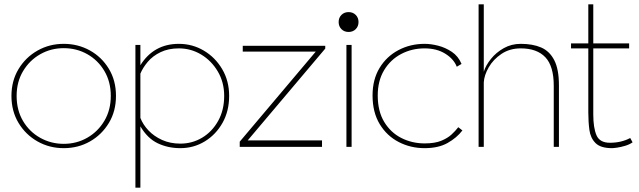

<svg xmlns="http://www.w3.org/2000/svg" viewBox="-20 -680 2960 889"><path d="M275 6Q209 6 154 -25Q99 -56 66 -110.5Q33 -165 33 -236Q33 -306 66 -360.5Q99 -415 154 -446Q209 -477 275 -477Q341 -477 396 -446.5Q451 -416 484 -361.5Q517 -307 517 -236Q517 -165 484 -110.5Q451 -56 396.5 -25Q342 6 275 6ZM275 -14Q335 -14 384.5 -42.5Q434 -71 463.5 -121Q493 -171 493 -236Q493 -301 463.5 -351Q434 -401 384.5 -429Q335 -457 275 -457Q216 -457 166.5 -429Q117 -401 87 -351Q57 -301 57 -236Q57 -170 86.5 -120Q116 -70 166 -42Q216 -14 275 -14Z M607 189V-472H630V-378Q692 -477 808 -477Q871 -477 924 -445.5Q977 -414 1009 -359.5Q1041 -305 1041 -236Q1041 -166 1010.5 -111.5Q980 -57 928.5 -25.5Q877 6 815 6Q758 6 710.5 -16.5Q663 -39 630 -95V189ZM815 -15Q870 -15 916 -42.5Q962 -70 990 -120Q1018 -170 1018 -236Q1018 -299 988.5 -349Q959 -399 911.5 -427.5Q864 -456 808 -456Q760 -456 723.5 -438.5Q687 -421 664 -393.5Q641 -366 630 -339V-134Q642 -103 667.5 -76Q693 -49 730.5 -32Q768 -15 815 -15Z M1090 0V-24L1442 -441H1104V-468H1486V-455L1127 -30H1471V0Z M1584 0V-472H1608V0ZM1594 -532Q1574 -532 1561 -545Q1548 -558 1548 -578Q1548 -598 1561 -611Q1574 -624 1594 -624Q1614 -624 1627 -611Q1640 -598 1640 -578Q1640 -558 1627 -545Q1614 -532 1594 -532Z M1946 6Q1881 6 1826 -22.5Q1771 -51 1738 -105.5Q1705 -160 1705 -238Q1705 -312 1737.5 -365.5Q1770 -419 1825 -448Q1880 -477 1946 -477Q1975 -477 2008.5 -468.5Q2042 -460 2072 -440Q2102 -420 2117 -384L2095 -371Q2081 -407 2041.5 -431.5Q2002 -456 1946 -456Q1887 -456 1837.5 -430Q1788 -404 1758.5 -355Q1729 -306 1729 -238Q1729 -165 1759 -115.5Q1789 -66 1838.5 -41Q1888 -16 1946 -16Q1993 -16 2022.5 -28Q2052 -40 2070.5 -57Q2089 -74 2102 -91L2121 -76Q2095 -42 2052.5 -18Q2010 6 1946 6Z M2196 0V-660H2220V-348Q2229 -377 2253 -407Q2277 -437 2312.5 -457Q2348 -477 2391 -477Q2447 -477 2486 -460Q2525 -443 2546.5 -401Q2568 -359 2568 -285V0H2544V-283Q2544 -374 2505 -415Q2466 -456 2391 -456Q2340 -456 2302 -430.5Q2264 -405 2243 -368.5Q2222 -332 2220 -299V0Z M2814 6Q2761 6 2737.5 -17.5Q2714 -41 2709 -78.5Q2704 -116 2704 -159V-456H2624V-479H2704V-660H2727V-479H2893V-456H2727V-150Q2727 -88 2742 -53.5Q2757 -19 2804 -19Q2857 -19 2898 -41L2909 -21Q2895 -11 2875 -5Q2855 1 2838 3.5Q2821 6 2814 6Z"/></svg>

Font: Lil Grotesk Thin
Style: Regular
Weight: 100
Designer: Bastien Sozeau
Foundry: NBR — Bastien Sozeau
Version: Version 3.003; ttfautohint (v1.8.4.7-5d5b);gftools[0.9.33]